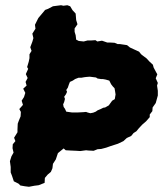

<svg xmlns="http://www.w3.org/2000/svg" viewBox="-20 -701 625 736"><path d="M51 3 33 -6 26 -27 21 -40V-61L18 -83L24 -102L32 -116L28 -133L29 -148L39 -160L34 -173L47 -194V-205L48 -227L52 -238L59 -255L60 -272L54 -283L68 -299L63 -315L72 -329L77 -345L69 -361L82 -373L78 -387L86 -402L79 -417L88 -437L84 -444L90 -464L93 -478V-493L101 -506L96 -520L104 -541L108 -555L104 -572L116 -591L114 -606L127 -632L138 -645L153 -663L164 -667L183 -677L214 -681L223 -679L238 -681L249 -677L258 -662L270 -649L272 -624L277 -608L266 -592V-579L270 -566L272 -549L282 -544L301 -542L316 -546H331L346 -547L353 -542L371 -545L391 -538H401L419 -537L431 -532H440L467 -528L478 -519L491 -513L513 -503L521 -493L526 -489L542 -477L553 -465L566 -453L569 -442L577 -427L583 -416L577 -401L585 -383L582 -373L585 -353V-335L577 -306L565 -289L564 -275L554 -262V-252L540 -236L525 -223L512 -209L503 -198L492 -191L483 -180L466 -172L453 -160L432 -150L404 -141L387 -135L368 -130L354 -129L339 -123L319 -124L310 -125L288 -122L272 -123L250 -124L232 -125L224 -132L202 -114L194 -90L183 -73L181 -56L175 -42L163 -32L152 -19L151 0L128 9L112 11L91 15L75 13L58 10ZM326 -267 337 -269 347 -273 354 -278 366 -283 376 -288 383 -289 397 -297 402 -304 410 -315 420 -321 423 -339 421 -352 419 -363 413 -369 406 -378 403 -384 399 -392 385 -396 374 -398H367L354 -400L348 -404L324 -407L311 -406L303 -405L292 -403H281L268 -398L259 -392L248 -387L244 -377L240 -365L234 -356L237 -349L233 -340L226 -330L229 -322L226 -310L222 -301L224 -291L229 -284L234 -273L248 -271L255 -270H280L299 -271L310 -272L315 -270Z"/></svg>

Font: Winky Rough
Style: Bold Italic
Weight: 700
Italic angle: -8.97852°
Designer: Simon Atzbach
Foundry: typofactur
Version: Version 1.206; ttfautohint (v1.8.4.7-5d5b)